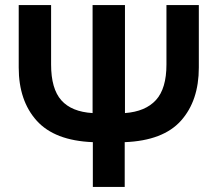

<svg xmlns="http://www.w3.org/2000/svg" viewBox="-20 -726 860 759"><path d="M473 13H347V-164Q196 -170 125 -249Q54 -328 54 -459V-706H182V-471Q182 -375 222.5 -329.5Q263 -284 346 -279V-706H474V-279Q555 -285 596.5 -330.5Q638 -376 638 -471V-706H766V-459Q766 -328 695.5 -249Q625 -170 473 -164Z"/></svg>

Font: Repo
Style: DemiBold
Weight: 600
Designer: Stefan Peev
Foundry: Context Ltd
Version: Version 001.000